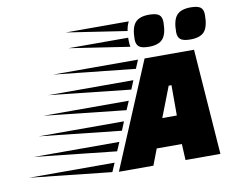

<svg xmlns="http://www.w3.org/2000/svg" viewBox="-330 -843 1167 948"><g transform="rotate(-10 254.0 -369.0)"><path d="M192 0 414 -529H662L701 0H526L522 -81H396L365 0ZM363 -486 -45 -529H381ZM323 -389 -86 -433H341ZM449 -224H522V-376H508ZM282 -293 -127 -337H301ZM242 -197 -168 -241H260ZM201 -101 -209 -145H220ZM160 -4 -250 -48H179ZM681 -738Q717 -738 731 -727Q745 -716 745 -690Q745 -631 724.5 -606.5Q704 -582 654 -582Q618 -582 604 -593.5Q590 -605 590 -630Q590 -689 611 -713.5Q632 -738 681 -738ZM473 -738Q508 -738 522.5 -727Q537 -716 537 -690Q537 -631 516 -606.5Q495 -582 446 -582Q410 -582 396 -593.5Q382 -605 382 -630Q382 -689 403 -713.5Q424 -738 473 -738ZM369 -723Q364 -713 360.5 -702Q357 -691 355 -677L53 -723ZM352 -630Q352 -612 355 -598L53 -644H352Z"/></g></svg>

Font: Faster One
Style: Regular
Weight: 400
Designer: Eduardo Rodriguez Tunni
Foundry: Eduardo Rodriguez Tunni
Version: Version 1.003; ttfautohint (v1.8.4.7-5d5b);gftools[0.9.23]